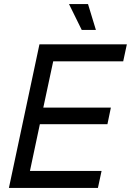

<svg xmlns="http://www.w3.org/2000/svg" viewBox="-20 -929 647 949"><path d="M24 0 175 -710H607L589 -626H243L194 -397H528L511 -315H177L128 -84H482L464 0ZM384 -781 321 -909H415L454 -781Z"/></svg>

Font: Geist Mono
Style: Italic
Weight: 400
Italic angle: -12°
Monospace: yes
Designer: Basement.studio, Andrés Briganti, Mateo Zaragoza
Foundry: Basement.studio, Vercel, Andrés Briganti, Guido Ferreyra, Mateo Zaragoza
Version: Version 1.500